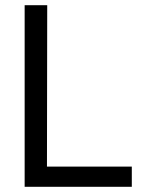

<svg xmlns="http://www.w3.org/2000/svg" viewBox="-20 -720 569 740"><path d="M488 -78V0H75V-700H162L161 -78Z"/></svg>

Font: Be Vietnam
Style: Regular
Weight: 400
Designer: Gabriel Lam
Foundry: TypeRant
Version: Version 4.000